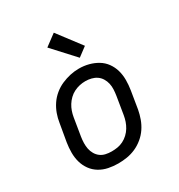

<svg xmlns="http://www.w3.org/2000/svg" viewBox="-183 -901 966 1034"><g transform="rotate(-30 300.0 -384.0)"><path d="M253 8Q222 8 192.5 2Q163 -4 138 -19Q113 -34 96 -57.5Q79 -81 71 -109Q63 -137 63 -168Q63 -199 68 -230L87 -340Q91 -367 100.5 -393.5Q110 -420 126 -444Q142 -468 165 -487Q188 -506 214.5 -517.5Q241 -529 268 -535Q295 -541 323 -541Q354 -541 383 -533.5Q412 -526 437 -511Q462 -496 479 -472.5Q496 -449 504 -421Q512 -393 512 -362Q512 -331 507 -300L489 -190Q484 -163 474.5 -136.5Q465 -110 449 -86Q433 -62 410 -43Q387 -24 361 -12.5Q335 -1 307.5 3.5Q280 8 253 8ZM254 -66Q273 -66 291 -69Q309 -72 326 -80.5Q343 -89 357.5 -102.5Q372 -116 382 -132.5Q392 -149 398 -166.5Q404 -184 407 -202L425 -312Q428 -331 429 -350Q430 -369 426 -387Q422 -405 412.5 -420.5Q403 -436 388.5 -446Q374 -456 356 -460.5Q338 -465 319 -465Q301 -465 283 -461Q265 -457 248 -448.5Q231 -440 217 -426.5Q203 -413 193 -397Q183 -381 177 -363.5Q171 -346 168 -328L150 -218Q147 -199 146.5 -180Q146 -161 149.5 -143.5Q153 -126 162 -110.5Q171 -95 185 -84.5Q199 -74 217 -70Q235 -66 254 -66ZM357 -589 233 -724 303 -776 413 -631Z"/></g></svg>

Font: Iosevka Curly Slab Extended
Style: Italic
Weight: 400
Width: 7
Italic angle: -9°
Monospace: yes
Designer: Belleve Invis
Foundry: Belleve Invis
Version: Version 11.1.0; ttfautohint (v1.8.3)